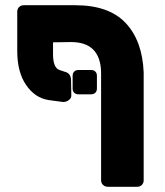

<svg xmlns="http://www.w3.org/2000/svg" viewBox="-20 -591 630 735"><path d="M46 0ZM183 -384Q183 -331 208 -323L235 -314Q252 -306 252 -283L253 -225Q253 -214 241.5 -206.5Q230 -199 218 -201L166 -208Q114 -216 80 -265.5Q46 -315 46 -396V-546Q46 -557 53 -564Q60 -571 71 -571H268Q397 -571 461 -503Q525 -435 530 -314V99Q530 110 523 117Q516 124 505 124H393Q382 124 374.5 117Q367 110 367 99V-315Q364 -430 252 -430L183 -429ZM258 -252V-301Q258 -311 264 -317Q270 -323 280 -323H329Q339 -323 345 -317Q351 -311 351 -301V-252Q351 -242 345 -236Q339 -230 329 -230H280Q270 -230 264 -236Q258 -242 258 -252Z"/></svg>

Font: Hezaedrus
Style: Bold
Weight: 700
Designer: Hubert & Fischer
Foundry: Hubert & Fischer
Version: Version 1.10;September 3, 2019;FontCreator 11.5.0.2425 64-bi